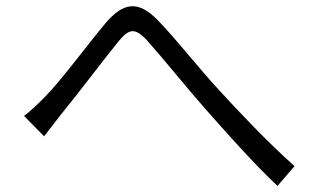

<svg xmlns="http://www.w3.org/2000/svg" viewBox="-20 -651 1040 631"><path d="M59 -270 125 -203C140 -223 163 -252 183 -278C235 -341 319 -453 367 -512C403 -556 422 -564 466 -515C512 -464 589 -368 654 -294C723 -216 815 -112 892 -40L948 -105C859 -184 758 -291 698 -357C633 -427 557 -525 498 -585C433 -652 384 -642 327 -575C268 -505 183 -389 129 -334C103 -308 83 -288 59 -270Z"/></svg>

Font: Source Han Sans JP Normal
Style: Regular
Weight: 350
Designer: Ryoko NISHIZUKA 西塚涼子 (kana, bopomofo & ideographs); Paul D. Hunt (Latin, Greek & Cyrillic); Sandoll Communications 산돌커뮤니
Foundry: Adobe
Version: Version 2.002;hotconv 1.0.116;makeotfexe 2.5.65601